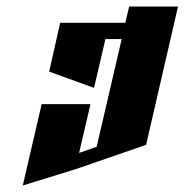

<svg xmlns="http://www.w3.org/2000/svg" viewBox="-20 -570 567 590"><path d="M377 -550H527L429 -125L212 -50L50 0L108 -250H258L223 -100L277 -119L354 -450H304L269 -300L131 -350L165 -500H365Z"/></svg>

Font: SOV_Meka
Style: Italic
Weight: 400
Italic angle: -13°
Version: Version 1.00